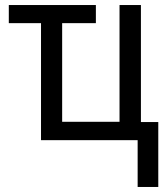

<svg xmlns="http://www.w3.org/2000/svg" viewBox="-20 -557 668 763"><path d="M609 186V-72H540V-537H455V-73H227V-465H361V-537H15V-465H143V0H527V186Z"/></svg>

Font: Noto Sans UI SemiCondensed
Style: Regular
Weight: 400
Width: 4
Designer: Monotype Design Team
Foundry: Monotype Imaging Inc.
Version: 1.001